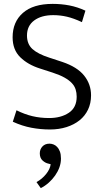

<svg xmlns="http://www.w3.org/2000/svg" viewBox="-20 -658 534 989"><path d="M230 185Q214 182 199.5 169Q185 156 185 132Q185 111 198.5 96.5Q212 82 235 82Q245 82 255.5 86Q266 90 274.5 99Q283 108 288.5 122.5Q294 137 294 159Q294 182 286 204Q278 226 264 246Q250 266 231 283Q212 300 190 311L168 280Q197 264 217.5 238.5Q238 213 241 188ZM251 -638Q296 -638 337.5 -630Q379 -622 420 -603L402 -544Q359 -564 324.5 -572Q290 -580 254 -580Q193 -580 156 -552.5Q119 -525 119 -475Q119 -431 147 -405.5Q175 -380 234 -361L301 -339Q378 -313 413.5 -268.5Q449 -224 449 -167Q449 -126 433.5 -93.5Q418 -61 390 -38.5Q362 -16 323 -3.5Q284 9 237 9Q189 9 141.5 0Q94 -9 46 -31L65 -90Q107 -69 147.5 -59.5Q188 -50 233 -50Q294 -50 334.5 -77Q375 -104 375 -160Q375 -180 369.5 -197.5Q364 -215 350 -230Q336 -245 312 -258.5Q288 -272 251 -284L186 -305Q123 -325 84 -363.5Q45 -402 45 -466Q45 -545 98 -591.5Q151 -638 251 -638Z"/></svg>

Font: Mukta Malar Light
Style: Regular
Weight: 300
Designer: Aadarsh Rajan, Girish Dalvi, Yashodeep Gholap
Foundry: Ek Type
Version: Version 2.538;PS 1.000;hotconv 16.6.51;makeotf.lib2.5.65220;